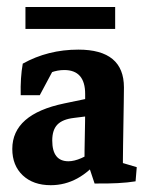

<svg xmlns="http://www.w3.org/2000/svg" viewBox="-20 -529 435 556"><path d="M224.6 -52.7Q224.6 -93.3 225.6 -135.5Q226.6 -177.7 226.6 -214.8V-256.8Q226.6 -326.2 166 -326.2Q127.4 -326.2 89.8 -297.9L40 -253.4Q38.6 -303.7 45.9 -344.7Q118.7 -385.3 207 -385.3Q338.9 -385.3 338.9 -275.9Q338.9 -261.7 338.4 -232.9Q337.9 -204.1 337.4 -170.7Q336.9 -137.2 336.4 -108.2Q335.9 -79.1 335.9 -64.5ZM40 -253.4 44.9 -310.1 140.1 -337.4 95.2 -253.4ZM127 7.3Q76.2 7.3 45.9 -21.2Q15.6 -49.8 15.6 -97.7Q15.6 -198.2 166 -229.5L254.9 -248L263.7 -196.3L193.8 -187.5Q161.1 -183.6 146.2 -168.2Q131.3 -152.8 131.3 -122.1Q131.3 -62 178.2 -62Q211.4 -62 262.2 -98.6L271 -71.3Q209 7.3 127 7.3ZM253.9 2.4 230.5 -67.9 335.9 -92.8V-29.8L318.4 -62L376 -44.9L372.6 -3.9Q328.6 3.4 253.9 2.4ZM53.7 -508.8H313.5V-445.3H53.7Z"/></svg>

Font: Markazi Text
Style: Regular
Weight: 400
Designer: Borna Izadpanah (Arabic designer), Fiona Ross (Arabic design director) and Florian Runge (Latin designer)
Foundry: Borna Izadpanah and Florian Runge
Version: Version 1.000